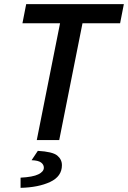

<svg xmlns="http://www.w3.org/2000/svg" viewBox="-20 -674 616 924"><path d="M157 0 269 -562H88L106 -654H576L558 -562H377L265 0ZM79 230V181Q138 178 164.5 165Q191 152 191 133Q191 118 177.5 108Q164 98 132 97L162 52Q233 56 255.5 74.5Q278 93 278 121Q278 175 221.5 201.5Q165 228 79 230Z"/></svg>

Font: Source Sans Pro SemiBold
Style: Italic
Weight: 600
Italic angle: -11°
Designer: Paul D. Hunt
Foundry: Adobe Systems Incorporated
Version: Version 1.095;hotconv 1.0.109;makeotfexe 2.5.65596